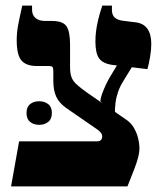

<svg xmlns="http://www.w3.org/2000/svg" viewBox="-20 -667 581 687"><path d="M19.6 0 48.3 -161.2H326.6Q330.4 -161.2 334.2 -162.1Q337.9 -163 340.2 -165.3Q343 -167.1 344.4 -170.9Q345.7 -174.7 345.7 -179.2Q345.7 -184.5 342.5 -189.9Q339.3 -195.2 330.1 -202.4L216 -281.2Q190.6 -299.5 180.7 -322.1Q170.8 -344.8 170.8 -377.8V-411.2Q170.8 -423.1 168.1 -427Q165.4 -430.8 153.5 -430.8H112Q73.5 -430.8 56.6 -450.8Q39.8 -470.8 39.8 -523Q39.8 -548.1 44.2 -573.4Q48.7 -598.6 59.6 -647H94.7V-632.6Q94.7 -612.8 107.3 -602.4Q119.9 -592 141.6 -592H165.9Q204.8 -592 217.8 -573.2Q230.7 -554.4 230.7 -507V-426.6Q230.7 -406 235.4 -392Q240.1 -378 253.4 -365.7Q266.6 -353.3 291.8 -335.4L426.1 -242.7Q447.5 -229.3 458.4 -210.8Q469.3 -192.2 473.9 -173.6Q478.5 -154.9 478.9 -140.2Q479.3 -123.5 474.5 -104.8Q469.8 -86.2 460.3 -61.4Q450.8 -36.7 436 0ZM391 -257.8 339.3 -304.3Q339.3 -314.7 345.5 -331.8Q351.6 -348.9 360.5 -367.2Q369.3 -385.5 378.2 -399.4L422.7 -473.2L470.1 -456.6L421.6 -377.5Q409.4 -358.1 402.7 -338.8Q395.9 -319.4 393.4 -299.5Q391 -279.6 391 -257.8ZM507.5 -419.6 382.4 -434.7Q348.7 -439.3 335 -457.6Q321.4 -476 321.4 -518.9Q321.4 -536.7 323.7 -555.4Q326 -574 331.3 -596.3Q336.5 -618.6 346 -647H380.5V-630.8Q380.5 -613.6 390.4 -604.4Q400.3 -595.1 420.2 -592.7L463.2 -587.4Q492.8 -584.3 507 -564.6Q521.3 -544.9 521.3 -510.2Q521.3 -488.5 517.1 -463.9Q513 -439.4 507.5 -419.6ZM74.9 -262.7Q74.9 -284.3 87.8 -294.5Q100.7 -304.7 120 -304.7Q139.3 -304.7 152.4 -294.5Q165.6 -284.3 165.6 -262.7Q165.6 -241 152.4 -230.7Q139.3 -220.3 120 -220.3Q100.7 -220.3 87.8 -230.7Q74.9 -241 74.9 -262.7Z"/></svg>

Font: Noto Serif Hebrew
Style: Regular
Weight: 400
Designer: Monotype Design Team
Foundry: Monotype Imaging Inc.
Version: Version 2.003